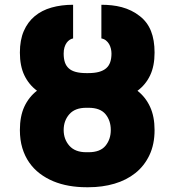

<svg xmlns="http://www.w3.org/2000/svg" viewBox="-20 -780 736 810"><path d="M136 -397.4Q101.6 -422.9 82.7 -462.4Q63.9 -501.8 63.9 -558.2Q63.9 -611.2 80.4 -649.1Q96.9 -687.1 126.6 -711.8Q156.2 -736.5 197.6 -748.2Q239 -759.9 288.4 -759.9V-617.9Q280.9 -616.5 273.8 -611.9Q266.7 -607.2 261 -599.3Q255.3 -591.3 252 -580.1Q248.6 -568.9 248.6 -554Q248.6 -532.7 253.7 -517.2Q258.9 -501.8 270.1 -491.7Q281.2 -481.5 299.5 -476.6Q317.8 -471.6 343.8 -471.6H352.3Q378.9 -471.6 397.5 -476.7Q416.2 -481.9 427.9 -492Q439.6 -502.1 445 -517.8Q450.3 -533.4 450.3 -554Q450.3 -564.3 447.8 -574.8Q445.3 -585.2 440.2 -594.1Q435 -603 427 -609.4Q419 -615.8 407.7 -617.9V-759.9Q429.7 -759.9 451.3 -757.6Q473 -755.3 493.6 -749.8Q514.2 -744.3 533.6 -734.9Q552.9 -725.5 570.7 -711.3Q601.9 -686.8 617 -649Q632.1 -611.2 632.1 -558.2Q632.1 -501.4 613.3 -462Q594.5 -422.6 560 -397Q594.1 -370.4 613.1 -329.4Q632.1 -288.4 632.1 -231.5Q632.1 -170.8 610.4 -125.4Q588.8 -79.9 551.1 -49.9Q513.5 -19.9 462.7 -5Q411.9 9.9 353.7 9.9H343.8Q306.5 9.9 271.1 3.7Q235.8 -2.5 204.7 -15.4Q173.7 -28.4 147.7 -48.1Q121.8 -67.8 103.2 -94.6Q84.5 -121.4 74.2 -155.5Q63.9 -189.6 63.9 -231.5Q63.9 -289.4 82.7 -330.1Q101.6 -370.7 136 -397.4ZM248.6 -231.5Q248.6 -192.5 272.7 -165.1Q296.9 -137.8 343.8 -137.8H353.7Q402.7 -137.8 425.1 -165.1Q447.4 -192.5 447.4 -231.5Q447.4 -271.3 425.1 -298.3Q402.7 -325.3 353.7 -325.3H343.8Q296.5 -325.3 272.7 -298.3Q248.6 -271 248.6 -231.5Z"/></svg>

Font: Inter P Black
Style: Regular
Weight: 900
Designer: Rasmus Andersson
Foundry: rsms
Version: Version 3.018;git-588b23468